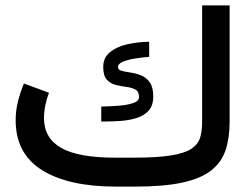

<svg xmlns="http://www.w3.org/2000/svg" viewBox="-20 -692 934 712"><path d="M477.5 -107.4Q564 -107.4 614.7 -115.7Q665.5 -124 690.2 -140.6Q714.8 -157.2 722.2 -181.9Q729.5 -206.5 729.5 -239.3V-671.9H831.5V-240.2Q831.5 -180.2 816.4 -135Q801.3 -89.8 762.9 -59.8Q724.6 -29.8 656 -14.9Q587.4 0 481 0H410.2Q233.9 0 136 -61Q38.1 -122.1 38.1 -246.1Q38.1 -282.7 46.9 -317.1Q55.7 -351.6 68.8 -382.3L161.6 -348.1Q153.3 -327.1 148.2 -301.8Q143.1 -276.4 143.1 -253.4Q143.6 -179.2 207.3 -143.3Q271 -107.4 405.3 -107.4ZM355.5 -296.9Q389.2 -297.4 421.4 -300Q453.6 -302.7 474.6 -310.1Q495.6 -317.4 495.6 -332Q495.6 -352.5 482.2 -359.9Q468.8 -367.2 449 -369.6Q429.2 -372.1 409.4 -377Q389.6 -381.8 376.2 -396.5Q362.8 -411.1 362.8 -443.8Q362.8 -478.5 388.4 -499Q414.1 -519.5 453.1 -528.1Q492.2 -536.6 533.2 -537.1V-481Q509.3 -479.5 482.4 -475.3Q455.6 -471.2 436.5 -463.4Q417.5 -455.6 417.5 -443.4Q417.5 -433.1 430.7 -429.4Q443.8 -425.8 463.4 -423.1Q482.9 -420.4 502.4 -412.8Q522 -405.3 535.2 -387Q548.3 -368.7 548.3 -334Q548.3 -300.8 531.5 -282Q514.6 -263.2 486.8 -254.4Q459 -245.6 424.8 -243.4Q390.6 -241.2 355.5 -241.2Z"/></svg>

Font: Vazir Medium FD
Style: Medium-FD
Weight: 500
Designer: Saber Rastikerdar
Foundry: Saber Rastikerdar
Version: Version 30.0.0